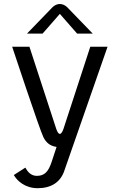

<svg xmlns="http://www.w3.org/2000/svg" viewBox="-20 -737 607 973"><path d="M283.3 -666.7 370.8 -566.7H450L325 -695.8C325 -695.8 308.3 -716.7 283.3 -716.7C258.3 -716.7 241.7 -695.8 241.7 -695.8L116.7 -566.7H195.8ZM437.5 -500 304.2 -91.7C304.2 -91.7 295 -58.3 283.3 -58.3C271.7 -58.3 262.5 -91.7 262.5 -91.7L129.2 -500H41.7C41.7 -500 181.7 -77.5 200 -41.7C211.7 -18.3 230 2.5 266.7 7.5L241.7 83.3C225.8 131.7 206.7 154.2 166.7 154.2C136.7 154.2 120 133.3 108.3 112.5L50 150C66.7 179.2 106.7 216.7 170.8 216.7C239.2 216.7 284.2 186.7 304.2 133.3L525 -500Z"/></svg>

Font: BoonHome
Style: Book
Weight: 400
Designer: Sungsit Sawaiwan
Foundry: Sungsit Sawaiwan
Version: Version 0.2